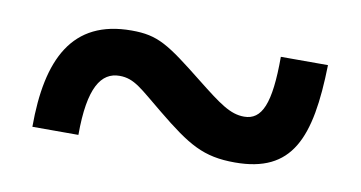

<svg xmlns="http://www.w3.org/2000/svg" viewBox="-36 -527 641 341"><g transform="rotate(10 284.5 -356.5)"><path d="M35 -257H118C118 -343 139 -373 172 -373C199 -373 213 -357 255 -323C315 -274 343 -257 400 -257C503 -257 530 -323 533 -456H448C448 -371 434 -340 402 -340C377 -340 357 -355 314 -389C246 -443 227 -456 179 -456C72 -456 35 -379 35 -257Z"/></g></svg>

Font: Noto Serif Lao Black
Style: Regular
Weight: 900
Designer: Monotype Design Team
Foundry: Monotype Imaging Inc.
Version: Version 2.003